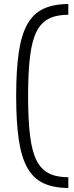

<svg xmlns="http://www.w3.org/2000/svg" viewBox="-20 -825 367 950"><path d="M318 105Q246 105 196 82Q146 59 116 6.5Q86 -46 73 -133.5Q60 -221 60 -350Q60 -479 73 -566.5Q86 -654 116 -706.5Q146 -759 196 -782Q246 -805 318 -805V-752Q260 -752 221.5 -732.5Q183 -713 160.5 -668Q138 -623 128.5 -545Q119 -467 119 -350Q119 -233 128.5 -155Q138 -77 160.5 -32Q183 13 221.5 32.5Q260 52 318 52Z"/></svg>

Font: Pathway Extreme 8pt Thin 12pt Thin
Style: Regular
Weight: 250
Version: Version 1.001;gftools[0.9.26]